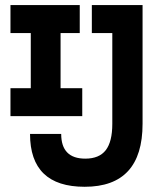

<svg xmlns="http://www.w3.org/2000/svg" viewBox="-20 -713 626 743"><path d="M307.6 9.8Q96.2 9.8 96.2 -194.8H216.8Q216.8 -99.1 310.1 -99.1Q363.8 -99.1 389.2 -131.8Q414.6 -164.6 414.6 -233.9V-585H335.4V-693.4H531.7V-233.9Q531.7 9.8 307.6 9.8ZM20.5 -263.7V-371.6H99.1V-585H20.5V-693.4H288.6V-585H214.4V-371.6H298.3V-263.7Z"/></svg>

Font: Cascadia Mono PL SemiBold
Style: Regular
Weight: 600
Monospace: yes
Designer: Aaron Bell
Foundry: Saja Typeworks
Version: Version 2404.023; ttfautohint (v1.8.4)